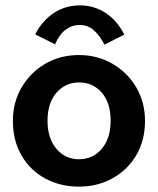

<svg xmlns="http://www.w3.org/2000/svg" viewBox="-20 -684 590 715"><path d="M274 11Q204 11 148 -19.5Q92 -50 60 -105.5Q28 -161 28 -234Q28 -303 60.5 -358.5Q93 -414 148.5 -446.5Q204 -479 274 -479Q343 -479 399 -446.5Q455 -414 487.5 -358.5Q520 -303 520 -234Q520 -161 487.5 -106Q455 -51 399 -20Q343 11 274 11ZM274 -91Q326 -91 359 -130Q392 -169 392 -234Q392 -301 359 -339Q326 -377 274 -377Q224 -377 190.5 -339Q157 -301 157 -234Q157 -169 190 -130Q223 -91 274 -91ZM185 -519 111 -556Q138 -608 181 -636Q224 -664 277 -664Q330 -664 373 -636Q416 -608 443 -555L369 -518Q350 -554 328 -572.5Q306 -591 277 -591Q248 -591 224.5 -573.5Q201 -556 185 -519Z"/></svg>

Font: Inconsolata SemiExpanded ExtraBold
Style: Regular
Weight: 800
Width: 6
Monospace: yes
Designer: Raph Levien, Cyreal, Brenton Simpson
Foundry: Raph Levien, Cyreal, Google
Version: Version 3.001; ttfautohint (v1.8.2.53-6de2)